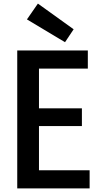

<svg xmlns="http://www.w3.org/2000/svg" viewBox="-20 -1049 569 1069"><path d="M342 -814 130 -941 191 -1029 390 -886ZM177 -101H479V0H76V-768H469V-667H177L197 -691V-427L177 -446H436V-347H177L197 -371V-77Z"/></svg>

Font: Yaldevi ExtraLight SemiBold
Style: Regular
Weight: 600
Version: Version 1.100